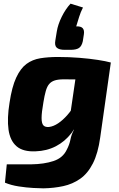

<svg xmlns="http://www.w3.org/2000/svg" viewBox="-20 -822 648 1048"><path d="M407 -495 585 -481 527 -72Q515 15 487 70Q459 125 417.5 154Q376 183 325 194Q274 205 217 206Q199 206 161.5 204Q124 202 82 195.5Q40 189 7 175L17 75Q33 75 49.5 75Q66 75 89.5 75Q113 75 150 75Q221 74 272 57Q323 40 344 -4Q359 -32 364.5 -60.5Q370 -89 384 -114L353 -126ZM296 -511Q356 -511 412.5 -506.5Q469 -502 514 -495Q559 -488 584 -481L450 -387Q418 -388 389.5 -388.5Q361 -389 328 -389Q298 -389 279 -383Q260 -377 248.5 -363.5Q237 -350 230 -325.5Q223 -301 217 -264Q207 -208 207 -178Q207 -148 217 -137.5Q227 -127 248 -129Q272 -132 297.5 -149Q323 -166 348 -194.5Q373 -223 393 -259L423 -207Q406 -142 370 -95.5Q334 -49 284.5 -23.5Q235 2 174 4Q106 7 70.5 -23.5Q35 -54 26.5 -114.5Q18 -175 32 -261Q45 -348 68.5 -398.5Q92 -449 124.5 -473Q157 -497 200 -504Q243 -511 296 -511ZM334 -550Q303 -550 290 -561.5Q277 -573 282 -601L290 -650Q296 -688 317 -730.5Q338 -773 365 -802L433 -781Q420 -756 412 -730Q404 -704 396 -678Q422 -679 431.5 -668Q441 -657 438 -636L432 -597Q426 -570 411 -560Q396 -550 365 -550Z"/></svg>

Font: Exo 2 ExtraBold
Style: Italic
Weight: 800
Italic angle: -8°
Designer: Natanael Gama
Foundry: Natanael Gama
Version: Version 2.010